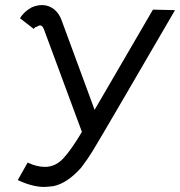

<svg xmlns="http://www.w3.org/2000/svg" viewBox="-20 -722 710 757"><path d="M50 -12 89 -81Q125 -64 157 -64Q199 -64 230.5 -98.5Q262 -133 303 -202L153 -607Q147 -622 138 -622Q133 -622 126 -617Q117 -615 113 -608L59 -650Q73 -675 105 -693Q126 -702 146 -702Q172 -702 193 -685.5Q214 -669 224 -639L353 -289L583 -684L670 -682L472 -342Q367 -162 345.5 -127Q324 -92 300 -61Q245 1 190 12Q165 15 153 15Q108 15 50 -12Z"/></svg>

Font: Bellota
Style: Bold Italic
Weight: 700
Italic angle: -7.5°
Designer: Kemie Guaida
Foundry: Kemie Guaida
Version: Version 4.001